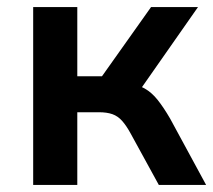

<svg xmlns="http://www.w3.org/2000/svg" viewBox="-20 -524 604 544"><path d="M74 0V-504H199V-308H269L408 -504H541L364 -251L343 -288Q369 -285 389.5 -273.5Q410 -262 427 -240.5Q444 -219 462 -188L564 0H430L350 -146Q338 -168 326 -181.5Q314 -195 298.5 -200.5Q283 -206 260 -206H199V0Z"/></svg>

Font: Nunitoga
Style: Bold
Weight: 700
Designer: Vernon Adams
Foundry: Vernon Adams
Version: Version 1.0